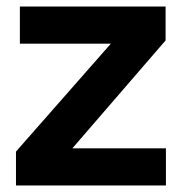

<svg xmlns="http://www.w3.org/2000/svg" viewBox="-20 -569 558 589"><path d="M29 0V-104L320 -435H41V-549H488V-445L202 -114H489V0Z"/></svg>

Font: Plus Jakarta Text
Style: Bold
Weight: 700
Designer: Gumpita Rahayu
Foundry: Tokotype Studio
Version: Version 1.000